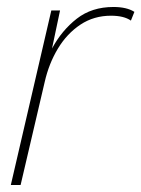

<svg xmlns="http://www.w3.org/2000/svg" viewBox="-20 -530 405 550"><path d="M11 0 127 -500H152L129 -391Q157 -443 200 -476.5Q243 -510 305 -510Q343 -510 365 -496L355 -471Q335 -485 298 -485Q249 -485 210.5 -459.5Q172 -434 146 -391Q120 -348 108 -295L39 0Z"/></svg>

Font: Prodigy Sans ExtraLight
Style: Italic
Weight: 200
Italic angle: -13°
Designer: Wei Huang
Foundry: Wei Huang
Version: Version 1.003; ttfautohint (v1.8.3)